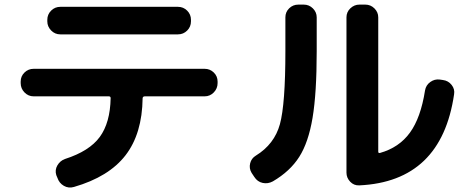

<svg xmlns="http://www.w3.org/2000/svg" viewBox="-20 -773 2040 838"><path d="M243.2 -743.2H756.8Q780.3 -743.2 796.9 -726.6Q813.5 -710 813.5 -686.5V-679.7Q813.5 -656.2 796.9 -639.6Q780.3 -623 756.8 -623H243.2Q219.7 -623 203.1 -640.1Q186.5 -657.2 186.5 -679.7V-686.5Q186.5 -710 203.1 -726.6Q219.7 -743.2 243.2 -743.2ZM127 -352.5Q103.5 -352.5 86.9 -369.6Q70.3 -386.7 70.3 -410.2V-417Q70.3 -440.4 86.9 -456.5Q103.5 -472.7 127 -472.7H873Q896.5 -472.7 913.1 -456.5Q929.7 -440.4 929.7 -417V-410.2Q929.7 -386.7 913.1 -369.6Q896.5 -352.5 873 -352.5H612.3Q603.5 -352.5 602.5 -344.7Q600.6 -189.5 527.8 -95.2Q455.1 -1 302.7 43Q279.3 49.8 258.8 38.1Q238.3 26.4 230.5 2.9L225.6 -8.8Q218.8 -31.2 230.5 -51.3Q242.2 -71.3 263.7 -79.1Q370.1 -113.3 415.5 -175.3Q460.9 -237.3 462.9 -344.7Q462.9 -352.5 455.1 -352.5Z M1547.9 36.1Q1524.4 37.1 1508.3 20Q1492.2 2.9 1492.2 -19.5V-697.3Q1492.2 -720.7 1509.3 -736.8Q1526.4 -752.9 1548.8 -752.9H1574.2Q1597.7 -752.9 1614.3 -736.3Q1630.9 -719.7 1630.9 -697.3V-111.3Q1630.9 -103.5 1638.7 -105.5Q1721.7 -128.9 1769 -193.8Q1816.4 -258.8 1835 -377.9Q1838.9 -401.4 1857.9 -415Q1877 -428.7 1899.4 -425.8L1913.1 -423.8Q1936.5 -420.9 1951.2 -402.3Q1965.8 -383.8 1961.9 -361.3Q1906.2 19.5 1547.9 36.1ZM1089.8 -1 1078.1 -18.6Q1066.4 -38.1 1071.8 -60.1Q1077.1 -82 1096.7 -93.8Q1177.7 -143.6 1201.7 -231Q1225.6 -318.4 1225.6 -549.8V-697.3Q1225.6 -720.7 1242.2 -736.8Q1258.8 -752.9 1282.2 -752.9H1305.7Q1329.1 -752.9 1345.7 -736.3Q1362.3 -719.7 1362.3 -697.3V-549.8Q1362.3 -366.2 1344.2 -258.8Q1326.2 -151.4 1286.1 -88.4Q1246.1 -25.4 1170.9 18.6Q1149.4 30.3 1126.5 25.4Q1103.5 20.5 1089.8 -1Z"/></svg>

Font: Rounded Mgen+ 1mn bold
Style: Bold
Weight: 700
Designer: [Source Han Sans]
Ryoko NISHIZUKA  (kana & ideographs); Paul D. Hunt (Latin, Greek & Cyrillic); Wenlong ZHANG  (bopomofo
Version: Version 1.059.20150602